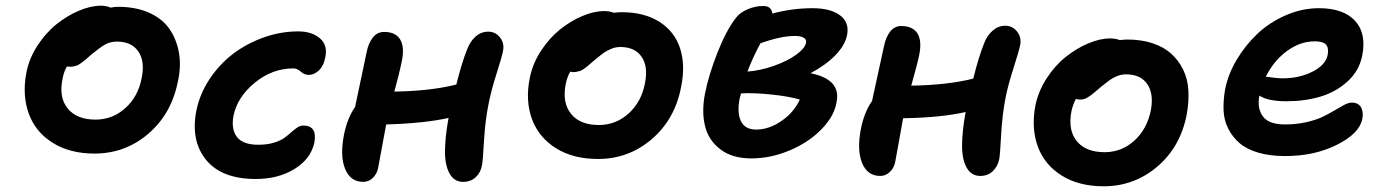

<svg xmlns="http://www.w3.org/2000/svg" viewBox="-20 -590 4876 679"><path d="M314 -46.9Q227.1 -46.9 166.3 -85Q105.5 -123 81.8 -188Q58.1 -252.9 73.2 -333Q83 -383.3 112.5 -428.7Q142.1 -474.1 179.9 -504.4Q217.8 -534.7 259.3 -552.2Q300.8 -569.8 336.9 -569.8Q357.4 -569.8 371.1 -563Q384.3 -565.9 397.9 -565.9Q459 -565.9 505.1 -545.9Q551.3 -525.9 577.1 -490.5Q603 -455.1 612.3 -406.5Q621.6 -357.9 608.9 -300.8Q585.9 -186.5 504.2 -116.7Q422.4 -46.9 314 -46.9ZM201.2 -311Q187.5 -245.6 219.5 -206.3Q251.5 -167 317.9 -167Q377.9 -167 423.1 -207.5Q468.3 -248 481 -314Q493.2 -373 469.2 -408Q445.3 -442.9 394 -442.9Q370.6 -442.9 352.8 -433.1Q335 -423.3 305.2 -398.9Q300.3 -394.5 289.8 -385.5Q279.3 -376.5 275.9 -373.8Q272.5 -371.1 264.9 -365.7Q257.3 -360.4 252.9 -358.6Q248.5 -356.9 241.9 -355.5Q235.4 -354 228 -354Q219.7 -354 216.8 -355Q205.6 -336.4 201.2 -311Z M884.8 43Q764.2 43 709 -24.4Q653.8 -91.8 674.3 -198.2Q686.5 -258.3 721.4 -310.8Q756.3 -363.3 804.7 -399.9Q853 -436.5 913.1 -457.8Q973.1 -479 1034.7 -479Q1082.5 -479 1111.1 -454.8Q1139.6 -430.7 1130.4 -387.2Q1125 -357.9 1108.4 -341.6Q1091.8 -325.2 1071.8 -325.2Q1056.6 -325.2 1043.7 -336.7Q1030.8 -348.1 1017.6 -348.1Q942.4 -348.1 880.6 -297.1Q818.8 -246.1 805.7 -180.2Q796.9 -132.8 818.1 -105.5Q839.4 -78.1 893.6 -78.1Q924.3 -78.1 948 -85.2Q971.7 -92.3 985.4 -102.3Q999 -112.3 1009.8 -122.1Q1020.5 -131.8 1031 -138.9Q1041.5 -146 1052.7 -146Q1102.5 -146 1091.8 -85.9Q1079.1 -27.8 1021.5 7.6Q963.9 43 884.8 43Z M1264.6 53.2Q1219.2 53.2 1200.4 7.1Q1181.6 -39.1 1196.8 -115.2Q1209 -173.8 1235.8 -211.9Q1272.5 -384.8 1276.4 -404.8Q1282.7 -437 1298.3 -457Q1314 -477.1 1338.4 -477.1Q1378.9 -477.1 1395 -450.7Q1411.1 -424.3 1401.4 -376Q1391.1 -324.7 1374.5 -266.1Q1502.9 -268.1 1593.8 -291Q1612.8 -367.7 1631.8 -415Q1642.1 -442.9 1661.6 -460.4Q1681.2 -478 1706.5 -478Q1732.4 -478 1748.5 -457.3Q1764.6 -436.5 1758.8 -409.2Q1754.9 -388.7 1735.8 -328.9Q1716.8 -269 1708.5 -226.1Q1695.8 -164.6 1691.7 -92Q1687.5 -19.5 1684.6 -5.9Q1680.2 20 1662.4 36.6Q1644.5 53.2 1617.7 53.2Q1585.9 53.2 1569.6 23.2Q1553.2 -6.8 1553.7 -55.9Q1554.2 -105 1565.4 -168Q1565.4 -168.5 1565.9 -170.2Q1566.4 -171.9 1566.4 -172.9Q1480.5 -153.8 1345.7 -149.9Q1342.8 -134.8 1317.4 2.9Q1313.5 24.4 1298.8 38.8Q1284.2 53.2 1264.6 53.2Z M2094.7 -27.8Q2006.8 -27.8 1946 -65.9Q1885.3 -104 1861.3 -168.9Q1837.4 -233.9 1853.5 -314Q1863.3 -364.3 1892.8 -409.7Q1922.4 -455.1 1960 -485.4Q1997.6 -515.6 2039.1 -533.2Q2080.6 -550.8 2116.7 -550.8Q2135.7 -550.8 2150.4 -544.9Q2168 -546.9 2177.7 -546.9Q2258.8 -546.9 2312.5 -512.5Q2366.2 -478 2385.3 -418.5Q2404.3 -358.9 2388.7 -282.2Q2366.7 -168 2284.9 -97.9Q2203.1 -27.8 2094.7 -27.8ZM1980.5 -292Q1967.8 -226.6 1999.5 -187.3Q2031.2 -147.9 2097.7 -147.9Q2157.7 -147.9 2202.9 -188.5Q2248 -229 2260.7 -294.9Q2272.9 -354 2249.3 -388.9Q2225.6 -423.8 2173.8 -423.8Q2157.7 -423.8 2142.1 -417.5Q2126.5 -411.1 2116.5 -404.1Q2106.4 -397 2085.4 -379.9Q2081.1 -376.5 2070.1 -366.7Q2059.1 -356.9 2055.9 -354.5Q2052.7 -352.1 2044.9 -346.4Q2037.1 -340.8 2033 -339.6Q2028.8 -338.4 2022 -336.7Q2015.1 -335 2007.8 -335Q2000.5 -335 1996.6 -336.9Q1984.9 -315.4 1980.5 -292Z M2637.2 -29.8Q2569.3 -29.8 2527.3 -62Q2485.4 -94.2 2473.1 -145Q2460.9 -195.8 2473.1 -258.8Q2486.3 -325.2 2517.1 -403.6Q2547.9 -481.9 2582.5 -526.9Q2597.2 -545.9 2624.3 -557.4Q2651.4 -568.8 2679.2 -568.8Q2708.5 -568.8 2711.4 -542Q2781.2 -561 2853.5 -561Q2916.5 -561 2950.4 -536.1Q2984.4 -511.2 2975.6 -465.8Q2968.3 -429.7 2934.1 -394.5Q2899.9 -359.4 2846.2 -331.1Q2951.2 -310.1 2939.5 -234.9Q2933.1 -183.1 2887.5 -135.3Q2841.8 -87.4 2773.9 -58.6Q2706.1 -29.8 2637.2 -29.8ZM2790.5 -462.9Q2742.2 -462.9 2669.4 -437Q2640.6 -383.8 2623.5 -336.9Q2669.4 -340.3 2717 -357.2Q2764.6 -374 2795.9 -396.7Q2827.1 -419.4 2830.6 -439Q2833 -450.2 2822.5 -456.5Q2812 -462.9 2790.5 -462.9ZM2596.2 -244.1Q2585.9 -192.9 2599.9 -162.4Q2613.8 -131.8 2654.3 -131.8Q2699.2 -131.8 2743.2 -161.9Q2787.1 -191.9 2808.6 -237.8Q2771.5 -249 2709.5 -255.6Q2647.5 -262.2 2600.6 -259.8Q2598.6 -250.5 2596.2 -244.1Z M3092.8 32.2Q3047.4 32.2 3028.6 -13.9Q3009.8 -60.1 3024.9 -136.2Q3037.1 -194.8 3064 -232.9Q3071.8 -269 3086.2 -335Q3100.6 -400.9 3106 -425.8Q3112.3 -458 3127.9 -478Q3143.6 -498 3167 -498Q3208 -498 3224.4 -471.9Q3240.7 -445.8 3231 -397Q3224.6 -364.7 3202.6 -287.1Q3331.1 -289.1 3421.9 -312Q3440.9 -388.7 3460 -436Q3470.2 -463.9 3490.2 -481.4Q3510.3 -499 3534.7 -499Q3560.5 -499 3576.7 -478.5Q3592.8 -458 3587.9 -431.2Q3584 -411.1 3564.7 -350.8Q3545.4 -290.5 3536.6 -247.1Q3524.4 -185.5 3520.5 -113.5Q3516.6 -41.5 3513.7 -26.9Q3508.3 -1 3490.7 15.6Q3473.1 32.2 3446.8 32.2Q3414.6 32.2 3398.2 2.2Q3381.8 -27.8 3382.3 -76.9Q3382.8 -126 3394 -189Q3395 -190.9 3395 -193.8Q3306.2 -173.8 3173.8 -171.9Q3168.5 -144 3159.7 -93.3Q3150.9 -42.5 3146 -18.1Q3142.1 3.4 3127.2 17.8Q3112.3 32.2 3092.8 32.2Z M3882.8 68.8Q3795.4 68.8 3734.6 30.8Q3673.8 -7.3 3650.1 -72Q3626.5 -136.7 3641.6 -216.8Q3651.9 -267.1 3681.2 -312.5Q3710.4 -357.9 3748.3 -388.2Q3786.1 -418.5 3827.9 -436.3Q3869.6 -454.1 3905.8 -454.1Q3925.3 -454.1 3939.9 -448.2Q3957.5 -450.2 3966.8 -450.2Q4015.6 -450.2 4055.2 -437.3Q4094.7 -424.3 4121.1 -400.9Q4147.5 -377.4 4163.8 -344.5Q4180.2 -311.5 4182.6 -271.2Q4185.1 -231 4176.8 -185.1Q4154.8 -70.8 4073 -1Q3991.2 68.8 3882.8 68.8ZM3769 -195.8Q3756.3 -129.9 3788.1 -90.8Q3819.8 -51.8 3886.7 -51.8Q3946.3 -51.8 3991.2 -92.3Q4036.1 -132.8 4049.8 -199.2Q4061 -257.8 4037.4 -292.5Q4013.7 -327.1 3961.9 -327.1Q3945.8 -327.1 3930.4 -320.8Q3915 -314.5 3905.3 -307.4Q3895.5 -300.3 3874 -283.2Q3868.2 -278.3 3856 -267.8Q3843.8 -257.3 3839.4 -254.2Q3835 -251 3826.9 -245.8Q3818.8 -240.7 3812 -239.3Q3805.2 -237.8 3796.9 -237.8Q3794.4 -237.8 3784.7 -240.2Q3772.5 -215.3 3769 -195.8Z M4525.4 -38.1Q4471.7 -38.1 4430.4 -50Q4389.2 -62 4364 -83.5Q4338.9 -105 4323.7 -134.8Q4308.6 -164.6 4307.1 -199.7Q4305.7 -234.9 4312.5 -273.9Q4322.8 -326.7 4353 -377.9Q4383.3 -429.2 4426.3 -470Q4469.2 -510.7 4526.9 -535.9Q4584.5 -561 4644.5 -561Q4730.5 -561 4771.7 -516.8Q4813 -472.7 4797.4 -393.1Q4786.6 -339.4 4745.6 -302Q4704.6 -264.6 4649.4 -248.3Q4594.2 -231.9 4530.3 -231.9Q4463.4 -231.9 4433.6 -252Q4425.3 -206.5 4446.3 -178.2Q4467.3 -149.9 4524.4 -149.9Q4564.9 -149.9 4600.1 -158Q4635.3 -166 4658.2 -177.2Q4681.2 -188.5 4699.7 -199.7Q4718.3 -210.9 4733.6 -219Q4749 -227.1 4760.7 -227.1Q4784.2 -227.1 4793.5 -210Q4802.7 -192.9 4797.4 -168Q4787.1 -117.7 4707.8 -77.9Q4628.4 -38.1 4525.4 -38.1ZM4629.4 -443.8Q4577.6 -443.8 4530.8 -409.2Q4483.9 -374.5 4456.5 -318.8Q4496.1 -313 4515.6 -313Q4574.7 -313 4621.3 -336.4Q4668 -359.9 4675.3 -396Q4679.7 -420.9 4669.2 -432.4Q4658.7 -443.8 4629.4 -443.8Z"/></svg>

Font: Shantell Sans Bouncy
Style: Italic
Weight: 600
Italic angle: -11.31°
Designer: Stephen Nixon, Anya Danilova, Shantell Martin
Foundry: Arrow Type
Version: Version 1.006;[9816181b4]